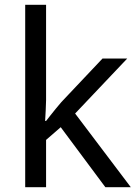

<svg xmlns="http://www.w3.org/2000/svg" viewBox="-20 -780 574 800"><path d="M172 -363Q172 -347 170.5 -321Q169 -295 168 -276H172Q178 -284 190 -299Q202 -314 214.5 -329.5Q227 -345 236 -355L407 -536H510L293 -307L525 0H419L233 -250L172 -197V0H85V-760H172Z"/></svg>

Font: hex115
Style: Regular
Weight: 400
Designer: Monotype Design Team
Foundry: Monotype Imaging Inc.
Version: Version 2.013